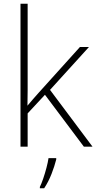

<svg xmlns="http://www.w3.org/2000/svg" viewBox="-20 -780 512 1021"><path d="M127 -381Q127 -339 127 -299.5Q127 -260 126 -218Q141 -236 155 -252Q169 -268 185 -286L405 -530H453L246 -302L472 0H426L219 -276L127 -177V0H89V-760H127ZM279 68Q270 104 254 145Q238 186 215 221H192V214Q200 198 209.5 170.5Q219 143 227 112.5Q235 82 238 61H279Z"/></svg>

Font: Noto Sans Lao Looped ExtraLight
Style: Regular
Weight: 200
Designer: Mark Frömberg, Ben Mitchell
Foundry: The Fontpad Ltd
Version: Version 1.002; ttfautohint (v1.8.4.7-5d5b)